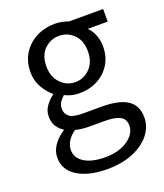

<svg xmlns="http://www.w3.org/2000/svg" viewBox="-147 -655 856 1002"><g transform="rotate(-20 281.5 -153.5)"><path d="M274.9 250Q175.3 250 112.5 212.2Q49.8 174.3 49.8 104Q49.8 69.3 71.3 37.6Q92.8 5.9 130.9 -19V-22.9Q109.4 -35.6 95.2 -57.6Q81.1 -79.6 81.1 -111.8Q81.1 -145.5 101.1 -171.9Q121.1 -198.2 142.1 -212.9V-216.8Q115.2 -238.8 93 -276.6Q70.8 -314.5 70.8 -362.8Q70.8 -422.4 98.9 -466.1Q127 -509.8 173.6 -533.4Q220.2 -557.1 274.9 -557.1Q297.4 -557.1 317.1 -552.7Q336.9 -548.3 351.1 -543H540V-473.1H429.2Q448.7 -454.1 460.9 -425.3Q473.1 -396.5 473.1 -360.8Q473.1 -303.2 446.5 -260.7Q419.9 -218.3 375 -195.1Q330.1 -171.9 274.9 -171.9Q231.9 -171.9 193.8 -190.9Q179.2 -178.2 169.2 -163.3Q159.2 -148.4 159.2 -126Q159.2 -99.6 179.2 -83.3Q199.2 -66.9 253.9 -66.9H359.9Q454.6 -66.9 501.7 -35.9Q548.8 -4.9 548.8 62Q548.8 112.3 515.4 155.3Q481.9 198.2 420.4 224.1Q358.9 250 274.9 250ZM274.9 -233.9Q321.3 -233.9 355.7 -268.8Q390.1 -303.7 390.1 -362.8Q390.1 -422.4 356.7 -456.3Q323.2 -490.2 274.9 -490.2Q227.1 -490.2 193.1 -456.5Q159.2 -422.9 159.2 -362.8Q159.2 -303.7 193.4 -268.8Q227.5 -233.9 274.9 -233.9ZM288.1 188Q339.8 188 378.9 171.9Q418 155.8 439.5 130.1Q460.9 104.5 460.9 76.2Q460.9 38.6 432.4 23.7Q403.8 8.8 350.1 8.8H255.9Q241.2 8.8 222.7 6.6Q204.1 4.4 186 0Q156.7 21 143.3 44.4Q129.9 67.9 129.9 91.8Q129.9 135.7 171.9 161.9Q213.9 188 288.1 188Z"/></g></svg>

Font: `nÑOS CN Regular
Style: Regular
Weight: 400
Designer: Ryoko NISHIZUKA ¬âXZm¬º[P (kana & ideographs); Paul D. Hunt (Latin, Greek & Cyrillic); Wenlong ZHANG _ e¬á¬ü¬ô (bopomof
Foundry: Adobe Systems Incorporated
Version: Version 1.004;PS 1.004;hotconv 1.0.82;makeotf.lib2.5.63406